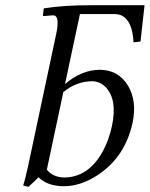

<svg xmlns="http://www.w3.org/2000/svg" viewBox="-20 -708 577 740"><path d="M160.6 -54.2Q183.1 -25.4 226.1 -23.9Q322.3 -23.9 377.9 -127.9Q400.4 -170.4 411.6 -223.1Q432.6 -321.8 389.2 -370.1Q366.7 -394.5 335 -395Q273.4 -394 224.1 -353ZM336.4 -688H537.1L521.5 -547.9L494.6 -544.9Q490.7 -629.4 446.3 -649.4Q435.1 -653.8 422.9 -653.8H288.1L230.5 -383.8Q293.5 -438.5 364.3 -439Q436.5 -439 473.6 -377.4Q508.3 -318.8 491.2 -235.8Q463.4 -105.5 359.4 -35.2Q292.5 9.8 225.1 9.8Q161.6 8.8 128.4 -24.9Q117.2 -12.7 89.4 12.2L69.3 6.8Q77.1 -16.1 88.9 -70.8L196.8 -578.1Q210.4 -643.1 189 -648.4Q185.1 -648.9 182.1 -648.9L149.4 -646Q145.5 -646 145 -648.9Q145 -650.4 145.5 -650.9L148.9 -675.8Q224.1 -688 336.4 -688Z"/></svg>

Font: Linux Biolinum Slanted O
Style: Slanted
Weight: 400
Designer: Philipp H. Poll
Foundry: Philipp H. Poll
Version: Version 1.0.4